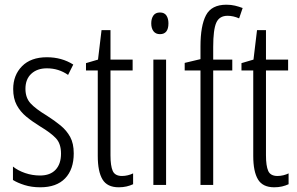

<svg xmlns="http://www.w3.org/2000/svg" viewBox="-20 -785 1260 815"><path d="M293 -134Q293 -66 256.5 -28Q220 10 151 10Q114 10 84 0.5Q54 -9 35 -21V-78Q56 -61 86.5 -50.5Q117 -40 150 -40Q193 -40 216 -64.5Q239 -89 239 -133Q239 -175 217.5 -198Q196 -221 151 -248Q117 -269 91.5 -290Q66 -311 51 -339Q36 -367 36 -407Q36 -466 73.5 -504Q111 -542 179 -542Q242 -542 291 -511L269 -467Q229 -495 179 -495Q138 -495 113 -472Q88 -449 88 -408Q88 -370 109.5 -346.5Q131 -323 179 -294Q212 -273 237.5 -252Q263 -231 278 -203.5Q293 -176 293 -134Z M498 -38Q510 -38 522.5 -41Q535 -44 545 -49V-3Q532 3 517 6.5Q502 10 484 10Q435 10 415 -23.5Q395 -57 395 -123V-486H345V-517L396 -532L411 -657H449V-532H543V-486H449V-126Q449 -81 458.5 -59.5Q468 -38 498 -38Z M659 -732Q678 -732 686.5 -719Q695 -706 695 -686Q695 -640 659 -640Q641 -640 631.5 -652.5Q622 -665 622 -686Q622 -706 631 -719Q640 -732 659 -732ZM685 -532V0H631V-532Z M966 -486H885V0H831V-486H764V-518L831 -534V-588Q831 -676 854.5 -720.5Q878 -765 941 -765Q961 -765 977.5 -761Q994 -757 1010 -751L995 -707Q970 -718 946 -718Q911 -718 898 -688.5Q885 -659 885 -586V-532H966Z M1158 -38Q1170 -38 1182.5 -41Q1195 -44 1205 -49V-3Q1192 3 1177 6.5Q1162 10 1144 10Q1095 10 1075 -23.5Q1055 -57 1055 -123V-486H1005V-517L1056 -532L1071 -657H1109V-532H1203V-486H1109V-126Q1109 -81 1118.5 -59.5Q1128 -38 1158 -38Z"/></svg>

Font: Noto Sans Tamil ExtraCondensed Light
Style: Regular
Weight: 300
Width: 2
Designer: Jelle Bosma - Monotype Design Team
Foundry: Monotype Imaging Inc.
Version: Version 2.004; ttfautohint (v1.8.4.7-5d5b)